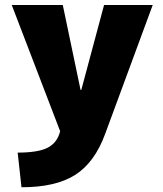

<svg xmlns="http://www.w3.org/2000/svg" viewBox="-20 -540 671 790"><path d="M28.3 -519.5H238.3L311.5 -169.9H314.5L408.2 -519.5H608.4L413.1 9.8Q370.1 127.9 290 179.2Q210 230.5 68.4 230.5L52.7 87.9Q137.7 87.9 176.8 67.4Q215.8 46.9 227.5 0Z"/></svg>

Font: GenEi M Gothic v2 Black
Style: Regular
Weight: 900
Version: Version 2.0